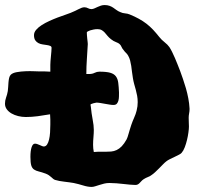

<svg xmlns="http://www.w3.org/2000/svg" viewBox="-33 -713 791 763"><path d="M720.2 -282.2V-277.8Q720.2 -270.5 718.5 -262Q716.8 -253.4 716.8 -245.1Q716.8 -234.4 717.3 -226.1Q717.8 -217.8 717.8 -210Q717.8 -201.2 715.8 -186.8Q713.9 -172.4 710.2 -157Q706.5 -141.6 701.2 -127.7Q695.8 -113.8 689 -106Q686.5 -102.5 678.7 -98.4Q670.9 -94.2 661.4 -89.8Q651.9 -85.4 642.6 -80.8Q633.3 -76.2 627.9 -71.8Q622.1 -67.4 614.7 -59.8Q607.4 -52.2 599.4 -44.2Q591.3 -36.1 583.5 -28.8Q575.7 -21.5 568.8 -17.1Q563.5 -12.7 554.9 -9.5Q546.4 -6.3 538.1 -1Q532.2 2.9 528.6 7.1Q524.9 11.2 521.5 14.6Q518.1 18.1 514.4 20Q510.7 22 504.9 22Q495.6 22 483.4 20.8Q471.2 19.5 457.5 18.1Q443.8 16.6 429.7 15.4Q415.5 14.2 401.9 14.2Q391.1 14.2 381.1 16.6Q371.1 19 362.1 22Q353 24.9 345.2 27.3Q337.4 29.8 331.1 29.8Q315.9 29.8 297.1 23.9Q278.3 18.1 259.8 14.2Q252 12.7 242.2 11.5Q232.4 10.3 222.4 9Q212.4 7.8 202.9 6.1Q193.4 4.4 186 2Q181.6 0.5 178.2 -2.4Q174.8 -5.4 170.7 -9Q166.5 -12.7 161.4 -16.4Q156.2 -20 148.9 -22.9Q132.8 -28.8 121.3 -31.5Q109.9 -34.2 102.3 -39.3Q94.7 -44.4 91.3 -55.4Q87.9 -66.4 87.9 -89.8Q87.9 -113.3 92.5 -127.7Q97.2 -142.1 106 -142.1Q110.4 -142.1 115.2 -140.4Q120.1 -138.7 125 -136.5Q129.9 -134.3 134 -132.6Q138.2 -130.9 141.1 -130.9Q148.9 -130.9 154.1 -138.7Q159.2 -146.5 162.1 -158.9Q165 -171.4 166 -186.8Q167 -202.1 167 -217.8Q167 -227.5 167 -238.3Q167 -249 166 -258.8Q141.1 -254.4 116.9 -251.2Q92.8 -248 69.8 -248Q54.2 -248 39.3 -251.7Q24.4 -255.4 12.7 -262.2Q1 -269 -6.1 -278.8Q-13.2 -288.6 -13.2 -300.8Q-13.2 -313.5 -8.8 -325.4Q-4.4 -337.4 -2 -351.1Q-1 -358.4 -0.5 -367.7Q0 -377 0.7 -386.2Q1.5 -395.5 3.4 -403.6Q5.4 -411.6 9.8 -416Q17.1 -423.3 33.7 -426.3Q50.3 -429.2 68.4 -429.9Q86.4 -430.7 102.3 -429.9Q118.2 -429.2 124 -429.2Q133.8 -429.2 144.8 -429.2Q155.8 -429.2 167 -428.2V-455.1Q167 -460.9 167.7 -470.2Q168.5 -479.5 169.4 -489.3Q170.4 -499 171.1 -508.1Q171.9 -517.1 171.9 -522.9Q171.9 -528.3 166.7 -530.5Q161.6 -532.7 153.8 -533.9Q146 -535.2 137 -536.4Q127.9 -537.6 120.1 -541.5Q112.3 -545.4 107.2 -552.7Q102.1 -560.1 102.1 -573.2Q102.1 -584.5 110.6 -594.5Q119.1 -604.5 132.8 -613.3Q146.5 -622.1 163.1 -629.6Q179.7 -637.2 195.8 -643.3Q211.9 -649.4 226.1 -654.1Q240.2 -658.7 248 -662.1Q264.6 -668.9 279.1 -676.5Q293.5 -684.1 301.8 -684.1Q310.1 -684.1 316.7 -680.4Q323.2 -676.8 331.1 -676.8Q336.9 -677.2 342.8 -679.9Q348.6 -682.6 355 -685.5Q361.3 -688.5 368.2 -690.7Q375 -692.9 382.8 -692.9Q394 -692.9 402.1 -689.9Q410.2 -687 416.7 -682.6Q423.3 -678.2 429.7 -673.3Q436 -668.5 444.8 -665Q454.1 -660.6 463.9 -659.9Q473.6 -659.2 481.9 -655.8Q502.4 -647.5 518.8 -638.4Q535.2 -629.4 549.1 -618.7Q563 -607.9 575.2 -595Q587.4 -582 600.1 -565.9Q608.9 -554.7 621.1 -545.2Q633.3 -535.6 640.1 -525.9Q645 -518.6 650.9 -506.8Q656.7 -495.1 662.4 -481.9Q668 -468.8 673.3 -455.3Q678.7 -441.9 683.1 -430.2Q688 -416.5 694.1 -399.2Q700.2 -381.8 705.8 -362.3Q711.4 -342.8 715.3 -322.3Q719.2 -301.8 720.2 -282.2ZM439.9 -345.2Q439.9 -337.9 439.7 -329.1Q439.5 -320.3 437.5 -313Q435.5 -305.7 431.2 -300.8Q426.8 -295.9 418 -295.9Q411.1 -295.9 402.3 -297.4Q393.6 -298.8 384 -300.5Q374.5 -302.2 365.7 -303.7Q356.9 -305.2 350.1 -305.2Q343.8 -304.2 338.4 -302.7Q333 -301.3 327.1 -298.8Q327.1 -296.4 327.1 -293.7Q327.1 -291 328.1 -288.1Q330.6 -261.7 335.2 -238Q339.8 -214.4 339.8 -196.8Q339.8 -183.6 338.4 -168.2Q336.9 -152.8 336.9 -137.2Q336.9 -122.6 339.8 -108.9Q347.7 -109.9 355 -109.9Q362.3 -109.9 369.1 -109.9H384.8Q397 -109.9 408.4 -110.8Q419.9 -111.8 430.4 -116.7Q440.9 -121.6 450.7 -131.6Q460.4 -141.6 470.2 -159.2Q472.2 -162.6 474.1 -168.7Q476.1 -174.8 478.3 -182.6Q480.5 -190.4 483.2 -199.2Q485.8 -208 488.8 -216.8Q493.7 -231 500.2 -245.6Q506.8 -260.3 509.8 -272.9Q512.2 -282.2 513.2 -290.5Q514.2 -298.8 514.2 -307.1Q514.2 -320.3 512 -332.5Q509.8 -344.7 506.6 -356.2Q503.4 -367.7 500.2 -379.2Q497.1 -390.6 495.1 -402.8Q492.7 -415.5 491.5 -427.7Q490.2 -439.9 488.5 -451.2Q486.8 -462.4 484.1 -472.7Q481.4 -482.9 476.1 -492.2Q473.1 -497.6 467.8 -502.7Q462.4 -507.8 458 -514.2Q452.6 -520 449.7 -527.1Q446.8 -534.2 441.9 -538.1Q438 -542 428 -545.7Q418 -549.3 408.2 -557.1Q399.4 -564 393.8 -571Q388.2 -578.1 382.8 -584Q377.4 -589.8 370.8 -593.5Q364.3 -597.2 354 -597.2Q346.7 -597.2 339.1 -595.7Q331.5 -594.2 325.4 -592.3Q319.3 -590.3 315.7 -588.1Q312 -585.9 312 -584Q312 -580.1 312.5 -573.2Q313 -566.4 313.7 -559.6Q314.5 -552.7 315.2 -546.6Q315.9 -540.5 315.9 -538.1Q314.5 -510.7 312.3 -479.5Q310.1 -448.2 310.1 -418.9H321.8Q334 -418.9 343 -423.6Q352.1 -428.2 361.8 -428.2Q390.1 -428.2 405.3 -423.8Q420.4 -419.4 427.7 -409.4Q435.1 -399.4 437 -383.5Q439 -367.7 439.9 -345.2Z"/></svg>

Font: Freckle Face
Style: Regular
Weight: 400
Designer: Astigmatic (AOETI)
Foundry: Astigmatic (AOETI)
Version: Version 1.000